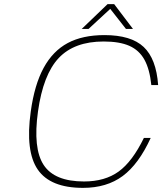

<svg xmlns="http://www.w3.org/2000/svg" viewBox="-20 -890 799 930"><path d="M677 -222H710Q652 -95 574.5 -37.5Q497 20 382 20Q224 20 163 -68.5Q102 -157 129 -350Q147 -480 191.5 -561.5Q236 -643 308 -681.5Q380 -720 486 -720Q615 -720 676 -662.5Q737 -605 746 -478H713Q705 -555 679.5 -601Q654 -647 606.5 -668Q559 -689 482 -689Q340 -689 264.5 -609Q189 -529 164 -350Q139 -171 191.5 -91Q244 -11 387 -11Q488 -11 554.5 -59Q621 -107 677 -222ZM624 -750H590L514 -847L409 -750H376L501 -870H533Z"/></svg>

Font: Fivo Sans Thin
Style: Regular
Weight: 250
Foundry: Alexander Slobzheninov
Version: 1.0